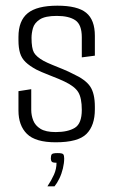

<svg xmlns="http://www.w3.org/2000/svg" viewBox="-20 -495 400 676"><path d="M176 6Q105 6 75 -23.5Q45 -53 45 -106V-174L90 -181V-108Q90 -89 97 -71Q104 -53 122.5 -41.5Q141 -30 176 -30Q219 -30 243.5 -45Q268 -60 268 -108Q268 -150 255.5 -170.5Q243 -191 207 -208Q201 -211 187 -217Q173 -223 157 -229Q141 -235 127.5 -241Q114 -247 108 -250Q84 -263 70 -276.5Q56 -290 50.5 -308.5Q45 -327 45 -353V-365Q45 -422 77.5 -448.5Q110 -475 182 -475Q253 -475 283.5 -450Q314 -425 314 -369V-299L268 -293V-364Q268 -408 245.5 -423.5Q223 -439 180 -439Q139 -439 120 -426.5Q101 -414 96 -396Q91 -378 91 -362Q91 -325 99.5 -310Q108 -295 133 -281Q146 -274 164.5 -266.5Q183 -259 202.5 -251Q222 -243 237 -235Q281 -215 297.5 -190.5Q314 -166 314 -119V-110Q314 -53 284.5 -23.5Q255 6 176 6ZM147 161Q161 140 170 120Q179 100 179 78Q165 78 162 74Q159 70 159 63Q159 53 162 48.5Q165 44 183 44Q200 44 203 48.5Q206 53 206 63Q206 79 201.5 98Q197 117 189 133.5Q181 150 172 161Z"/></svg>

Font: Smooch Sans Thin
Style: Regular
Weight: 400
Version: Version 1.010